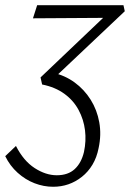

<svg xmlns="http://www.w3.org/2000/svg" viewBox="-68 -425 497 734"><path d="M135 289Q99 289 64 275.5Q29 262 -0.5 235.5Q-30 209 -48 172L-7 133Q22 190 64.5 217.5Q107 245 149 245Q192 245 217.5 221.5Q243 198 253 156Q262 114 257 73Q252 32 232.5 -4.5Q213 -41 178 -66.5Q143 -92 93 -102L87 -129L356 -385L372 -357L58 -355L74 -405H404L409 -382L136 -124L134 -147Q180 -137 217 -110Q254 -83 278.5 -44Q303 -5 311.5 42.5Q320 90 309 141Q302 177 285.5 204.5Q269 232 245 251Q221 270 193.5 279.5Q166 289 135 289Z"/></svg>

Font: Ysabeau Office Light
Style: Italic
Weight: 300
Italic angle: -12°
Designer: Christian Thalmann (Catharsis Fonts)
Version: Version 2.001;gftools[0.9.30]; featfreeze: tnum,lnum,ss02